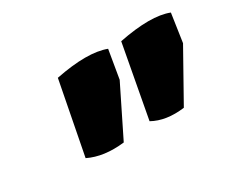

<svg xmlns="http://www.w3.org/2000/svg" viewBox="-59 -1074 656 559"><g transform="rotate(-30 268.5 -795.0)"><path d="M325 -677 370 -920Q481 -942 537 -920L523 -825L431 -661Q368 -653 325 -677ZM110 -677 157 -920Q268 -942 326 -920L310 -825L229 -661Q159 -653 110 -677Z"/></g></svg>

Font: Tillana ExtraBold
Style: Regular
Weight: 800
Designer: Lipi Raval (Devanagari, Latin), Jonny Pinhorn (Latin)
Foundry: Indian Type Foundry
Version: Version 2.003;PS 1.0;hotconv 1.0.79;makeotf.lib2.5.61930; tt